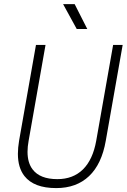

<svg xmlns="http://www.w3.org/2000/svg" viewBox="-20 -914 626 943"><path d="M255.9 9.8Q146.5 9.8 100.1 -49.3Q67.9 -90.3 67.9 -158.7Q67.9 -188 73.7 -222.7L156.7 -693.4H203.6L120.6 -222.7Q115.2 -193.4 115.2 -168.5Q115.2 -114.7 140.1 -82Q176.3 -34.2 261.7 -34.2Q338.9 -34.2 387.5 -82Q436 -129.9 452.6 -222.7L535.6 -693.4H582.5L499.5 -222.7Q479.5 -107.9 417.5 -49.1Q355.5 9.8 255.9 9.8ZM356.9 -771.5 290 -893.6H346.7L408.7 -771.5Z"/></svg>

Font: CaskaydiaCove NFP ExtraLight
Style: Italic
Weight: 200
Italic angle: -10°
Designer: Aaron Bell
Foundry: Saja Typeworks
Version: Version 2111.001; VTT 6.35;Nerd Fonts 3.1.1